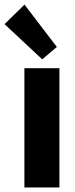

<svg xmlns="http://www.w3.org/2000/svg" viewBox="-43 -826 332 846"><path d="M64.5 -525.4H218.8V0H64.5ZM-22.9 -719.7 64.9 -805.7 207.5 -619.1 143.1 -564.5Z"/></svg>

Font: Reddit Sans Vanilla ExtraBold
Style: Regular
Weight: 800
Designer: Stephen Hutchings
Foundry: Reddit
Version: Version 1.013